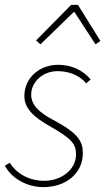

<svg xmlns="http://www.w3.org/2000/svg" viewBox="-20 -756 432 788"><path d="M158 12C248 12 320 -42 320 -128C320 -176 300 -210 198 -264C142 -294 108 -324 108 -368C108 -418 154 -464 216 -464C266 -464 306 -446 334 -414L352 -430C318 -470 272 -490 218 -490C144 -490 80 -438 80 -362C80 -310 120 -274 188 -236C276 -186 292 -164 292 -122C292 -60 232 -14 162 -14C96 -14 46 -46 20 -88L0 -76C26 -26 88 12 158 12ZM146 -574 282 -706H286L372 -574L392 -588L300 -736H272L128 -590Z"/></svg>

Font: Source Sans Pro ExtraLight
Style: Italic
Weight: 200
Italic angle: -11°
Designer: Paul D. Hunt
Foundry: Adobe Systems Incorporated
Version: Version 3.006;hotconv 1.0.111;makeotfexe 2.5.65597